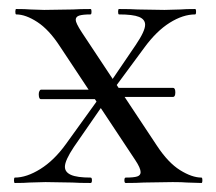

<svg xmlns="http://www.w3.org/2000/svg" viewBox="-20 -406 479 426"><path d="M369 -201Q369 -191 364 -191H222V-211H364Q369 -211 369 -201ZM66 -197Q66 -201 67.5 -204Q69 -207 71 -207H222V-186H71Q66 -186 66 -197ZM259 -12Q277 -12 284.5 -14.5Q292 -17 292 -24Q292 -33 280 -51L113 -303Q89 -340 63 -357Q37 -374 16 -374Q14 -374 14 -380Q14 -386 16 -386Q37 -386 47 -385L78 -384L142 -385Q156 -386 181 -386Q183 -386 183 -380Q183 -374 181 -374Q164 -374 156 -371.5Q148 -369 148 -362Q148 -355 161 -335L328 -83Q353 -45 379.5 -28.5Q406 -12 427 -12Q429 -12 429 -6Q429 0 427 0L395 -1Q384 -2 363 -2L299 -1Q284 0 259 0Q256 0 256 -6Q256 -12 259 -12ZM13 -12Q39 -12 69.5 -31Q100 -50 126 -86L206 -197L218 -187L144 -80Q124 -50 124 -36Q124 -24 137.5 -18Q151 -12 181 -12Q184 -12 184 -6Q184 0 181 0Q154 0 141 -1L81 -2L45 -1Q35 0 13 0Q11 0 11 -6Q11 -12 13 -12ZM211 -203 281 -306Q302 -337 302 -351Q302 -363 288.5 -368.5Q275 -374 244 -374Q242 -374 242 -380Q242 -386 244 -386Q271 -386 285 -385L345 -384L381 -385Q391 -386 413 -386Q415 -386 415 -380Q415 -374 413 -374Q386 -374 356.5 -355.5Q327 -337 300 -300L221 -193Z"/></svg>

Font: Cormorant
Style: Regular
Weight: 400
Designer: Christian Thalmann (Catharsis Fonts)
Foundry: Catharsis Fonts
Version: Version 4.000